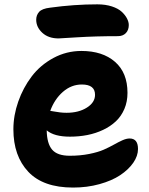

<svg xmlns="http://www.w3.org/2000/svg" viewBox="-20 -783 681 875"><path d="M247.1 -607.9Q200.7 -607.9 172.9 -633.5Q145 -659.2 145 -692.9Q145 -713.9 158.2 -728.8Q171.4 -743.7 208 -748Q318.4 -763.2 423.8 -763.2Q460.9 -763.2 490 -753.7Q519 -744.1 534.9 -729.2Q550.8 -714.4 558.8 -698.7Q566.9 -683.1 566.9 -668.9Q566.9 -646 553.5 -632.1Q540 -618.2 517.1 -618.2Q415.5 -618.2 332.5 -613Q249.5 -607.9 247.1 -607.9ZM313 71.8Q176.8 71.8 108.9 -0.2Q41 -72.3 41 -193.8Q41 -256.8 63.2 -320.1Q85.4 -383.3 124.5 -434.8Q163.6 -486.3 223.1 -518.6Q282.7 -550.8 351.1 -550.8Q447.3 -550.8 504.2 -501.2Q561 -451.7 561 -359.9Q561 -319.8 546.9 -286.6Q532.7 -253.4 508.1 -230.2Q483.4 -207 450 -191.2Q416.5 -175.3 378.4 -167.7Q340.3 -160.2 298.8 -160.2Q226.6 -160.2 192.9 -189Q193.8 -128.9 217.5 -101.1Q241.2 -73.2 297.9 -73.2Q345.7 -73.2 386.2 -81.3Q426.8 -89.4 452.6 -100.8Q478.5 -112.3 499.3 -124Q520 -135.7 538.1 -143.8Q556.2 -151.9 570.8 -151.9Q608.9 -151.9 608.9 -104Q608.9 -72.3 587.2 -41Q565.4 -9.8 527.6 15.4Q489.7 40.5 433.3 56.2Q377 71.8 313 71.8ZM353 -397.9Q305.2 -397.9 266.8 -364.5Q228.5 -331.1 209 -277.8Q213.9 -277.3 226.6 -274.9Q239.3 -272.5 253.4 -270.8Q267.6 -269 283.2 -269Q338.4 -269 375.7 -292.5Q413.1 -315.9 413.1 -351.1Q413.1 -397.9 353 -397.9Z"/></svg>

Font: Shantell Sans Irregular Bouncy
Style: Bold
Weight: 700
Designer: Stephen Nixon, Anya Danilova, Shantell Martin
Foundry: Arrow Type
Version: Version 1.006;[9816181b4]